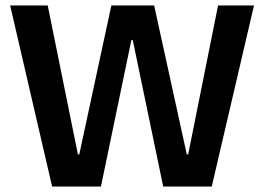

<svg xmlns="http://www.w3.org/2000/svg" viewBox="-20 -680 963 700"><path d="M170 0 17 -660H154L264 -117H269L386 -660H542L661 -117H666L775 -660H906L752 0H575L464 -534H459L348 0Z"/></svg>

Font: Bricolage Grotesque 72pt SemiBold
Style: Regular
Weight: 600
Version: Version 1.001;gftools[0.9.33.dev8+g029e19f]